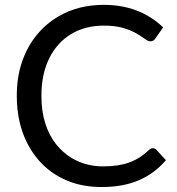

<svg xmlns="http://www.w3.org/2000/svg" viewBox="-20 -744 710 772"><path d="M389 8Q317 8 259.5 -14Q202 -36 159.5 -75.2Q117 -114.5 90 -167.5Q47.5 -250 47.5 -358.5Q47.5 -434 68.5 -495.2Q89.5 -556.5 127 -602.5Q164.5 -648.5 215 -678Q294 -724.5 398 -724.5Q540.5 -724.5 636 -634L604.5 -589Q601.5 -584 596.8 -581Q592 -578 583.5 -578Q578 -578 571.5 -581.8Q565 -585.5 556 -592Q543 -601.5 522.5 -612.8Q502 -624 471.5 -632.5Q441 -641 397.5 -641Q322.5 -641 266 -607Q209.5 -573 178 -509.5Q146.5 -446 146.5 -358.5Q146.5 -296.5 162 -248Q177.5 -199.5 205 -164.8Q232.5 -130 268.5 -108.5Q325 -75 394.5 -75Q456.5 -75 499.2 -90.5Q542 -106 578 -140Q585.5 -148 594.5 -148Q603 -148 609 -141.5L647 -100Q603 -47.5 539.5 -19.8Q476 8 389 8Z"/></svg>

Font: Verano Sans
Style: Regular
Weight: 400
Designer: Lukasz Dziedzic with Adam Twardoch and Botio Nikoltchev
Foundry: tyPoland Lukasz Dziedzic
Version: Version 3.001;December 28, 2019;FontCreator 12.0.0.2547 64-b